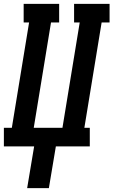

<svg xmlns="http://www.w3.org/2000/svg" viewBox="-38 -755 585 990"><path d="M102 215 138 0H-18V-96H23L112 -639H84V-735H267V-639H225L136 -96H284L373 -639H344V-735H527V-639H486L397 -96H425V0H250L214 215Z"/></svg>

Font: Iosevka Curly Slab
Style: Bold Italic
Weight: 700
Italic angle: -9°
Monospace: yes
Designer: Belleve Invis
Foundry: Belleve Invis
Version: Version 22.1.2; ttfautohint (v1.8.4)